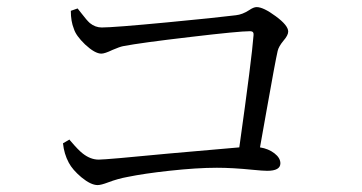

<svg xmlns="http://www.w3.org/2000/svg" viewBox="-20 -620 1040 552"><path d="M260.7 -87.9Q241.2 -87.9 213.9 -110.4Q188.5 -131.8 177.7 -152.3Q164.1 -177.7 161.1 -208L179.7 -218.8Q180.7 -216.8 183.6 -213.9Q205.1 -188.5 217.8 -178.7Q240.2 -161.1 263.7 -161.1Q285.2 -161.1 466.8 -178.7Q620.1 -192.4 668 -196.3Q704.1 -453.1 709 -519.5Q710 -530.3 699.2 -530.3Q667 -530.3 527.3 -513.7Q384.8 -497.1 334 -487.3Q324.2 -485.4 303.7 -476.6Q281.2 -465.8 271.5 -465.8Q252.9 -465.8 224.6 -492.2Q198.2 -517.6 192.4 -537.1Q183.6 -558.6 183.6 -588.9L203.1 -595.7Q207 -590.8 213.9 -582Q229.5 -561.5 238.3 -553.7Q253.9 -541 272.5 -541Q306.6 -541 460.9 -555.7Q603.5 -569.3 658.2 -576.2Q676.8 -578.1 696.3 -590.8Q709 -599.6 717.8 -599.6Q737.3 -599.6 772.9 -573.2Q808.6 -546.9 808.6 -529.3Q808.6 -518.6 794.9 -502.9Q781.2 -486.3 778.3 -473.6Q771.5 -444.3 746.1 -300.8Q733.4 -231.4 727.5 -196.3Q752 -192.4 769 -179.2Q786.1 -166 786.1 -150.4Q786.1 -128.9 748 -128.9Q736.3 -128.9 707 -131.8Q648.4 -137.7 603.5 -137.7Q545.9 -137.7 465.8 -128.9Q394.5 -121.1 346.7 -111.3Q319.3 -106.4 291 -95.7Q270.5 -87.9 260.7 -87.9Z"/></svg>

Font: Bpmf Zihi Only R
Style: R
Weight: 400
Foundry: But Ko
Version: Version 1.320